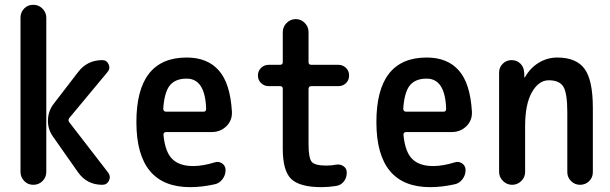

<svg xmlns="http://www.w3.org/2000/svg" viewBox="-20 -770 2540 800"><path d="M428.7 -470.7 269.5 -279.3Q261.7 -269.5 268.6 -260.7L430.7 -50.8Q442.4 -35.2 434.1 -17.6Q425.8 0 406.2 0Q341.8 0 304.7 -52.7L201.2 -200.2Q178.7 -231.4 179.7 -269.5Q180.7 -307.6 204.1 -337.9L304.7 -468.8Q342.8 -519.5 406.2 -519.5Q424.8 -519.5 432.6 -502Q440.4 -484.4 428.7 -470.7ZM65.4 -53.7V-696.3Q65.4 -718.8 80.6 -734.4Q95.7 -750 118.7 -750Q141.6 -750 157.2 -733.9Q172.9 -717.8 172.9 -696.3V-53.7Q172.9 -31.2 157.2 -15.6Q141.6 0 118.7 0Q95.7 0 80.6 -16.1Q65.4 -32.2 65.4 -53.7Z M757.8 -442.4Q710.9 -442.4 688 -414.6Q665 -386.7 660.2 -317.4Q660.2 -305.7 670.9 -304.7H828.1Q838.9 -304.7 838.9 -316.4Q835 -442.4 757.8 -442.4ZM772.5 9.8Q548.8 9.8 548.3 -260.3Q547.9 -530.3 757.8 -530.3Q844.7 -530.3 892.1 -476.1Q939.5 -421.9 946.3 -304.7Q948.2 -268.6 923.3 -244.1Q898.4 -219.7 861.3 -219.7H670.9Q666 -219.7 663.1 -215.8Q660.2 -211.9 661.1 -208Q668 -136.7 697.8 -107.4Q727.5 -78.1 785.2 -78.1Q825.2 -78.1 876 -93.8Q891.6 -98.6 905.8 -88.9Q919.9 -79.1 919.9 -61.5Q919.9 -40 906.7 -22.9Q893.6 -5.9 874 -2Q820.3 9.8 772.5 9.8Z M1099.6 -411.1Q1081.1 -411.1 1067.9 -423.8Q1054.7 -436.5 1054.7 -455.6Q1054.7 -474.6 1067.9 -487.3Q1081.1 -500 1099.6 -500H1146.5Q1158.2 -500 1158.2 -510.7V-635.7Q1158.2 -658.2 1174.3 -674.3Q1190.4 -690.4 1212.4 -690.4Q1234.4 -690.4 1250 -674.3Q1265.6 -658.2 1265.6 -635.7V-510.7Q1265.6 -500 1277.3 -500H1389.6Q1408.2 -500 1421.4 -487.3Q1434.6 -474.6 1434.6 -455.6Q1434.6 -436.5 1421.9 -423.8Q1409.2 -411.1 1389.6 -411.1H1277.3Q1266.6 -411.1 1265.6 -400.4V-169.9Q1265.6 -111.3 1278.8 -95.7Q1292 -80.1 1339.8 -80.1Q1362.3 -80.1 1380.9 -84Q1397.5 -86.9 1411.1 -77.6Q1424.8 -68.4 1424.8 -50.8Q1424.8 -29.3 1412.6 -13.7Q1400.4 2 1379.9 4.9Q1347.7 9.8 1320.3 9.8Q1229.5 9.8 1193.8 -23.9Q1158.2 -57.6 1158.2 -150.4V-400.4Q1158.2 -411.1 1146.5 -411.1Z M1757.8 -442.4Q1710.9 -442.4 1688 -414.6Q1665 -386.7 1660.2 -317.4Q1660.2 -305.7 1670.9 -304.7H1828.1Q1838.9 -304.7 1838.9 -316.4Q1835 -442.4 1757.8 -442.4ZM1772.5 9.8Q1548.8 9.8 1548.3 -260.3Q1547.9 -530.3 1757.8 -530.3Q1844.7 -530.3 1892.1 -476.1Q1939.5 -421.9 1946.3 -304.7Q1948.2 -268.6 1923.3 -244.1Q1898.4 -219.7 1861.3 -219.7H1670.9Q1666 -219.7 1663.1 -215.8Q1660.2 -211.9 1661.1 -208Q1668 -136.7 1697.8 -107.4Q1727.5 -78.1 1785.2 -78.1Q1825.2 -78.1 1876 -93.8Q1891.6 -98.6 1905.8 -88.9Q1919.9 -79.1 1919.9 -61.5Q1919.9 -40 1906.7 -22.9Q1893.6 -5.9 1874 -2Q1820.3 9.8 1772.5 9.8Z M2059.6 -53.7V-467.8Q2059.6 -489.3 2074.7 -504.4Q2089.8 -519.5 2111.3 -519.5Q2133.8 -519.5 2148.4 -504.9Q2163.1 -490.2 2164.1 -467.8L2165 -448.2Q2165 -447.3 2166 -447.3Q2168 -447.3 2168 -449.2Q2189.5 -487.3 2225.1 -508.8Q2260.7 -530.3 2301.8 -530.3Q2380.9 -530.3 2415.5 -483.4Q2450.2 -436.5 2450.2 -320.3V-52.7Q2450.2 -30.3 2434.6 -15.1Q2418.9 0 2397 0Q2375 0 2359.4 -15.6Q2343.8 -31.2 2343.8 -52.7V-300.8Q2343.8 -382.8 2327.1 -409.2Q2310.5 -435.5 2266.6 -435.5Q2224.6 -435.5 2196.3 -385.7Q2168 -335.9 2168 -244.1V-53.7Q2168 -31.2 2151.9 -15.6Q2135.7 0 2113.8 0Q2091.8 0 2075.7 -16.1Q2059.6 -32.2 2059.6 -53.7Z"/></svg>

Font: Rounded-X Mgen+ 1m medium
Style: Regular
Weight: 500
Designer: [Source Han Sans]
Ryoko NISHIZUKA  (kana & ideographs); Paul D. Hunt (Latin, Greek & Cyrillic); Wenlong ZHANG  (bopomofo
Version: Version 1.059.20150602